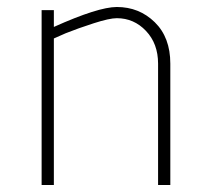

<svg xmlns="http://www.w3.org/2000/svg" viewBox="-20 -529 599 549"><path d="M134 0H99V-500H134V-452Q261 -509 314 -509Q378 -509 422.5 -465.5Q467 -422 467 -347V0H432V-347Q432 -404 397.5 -440.5Q363 -477 314 -477Q293 -477 248 -462.5Q203 -448 168 -434L134 -419Z"/></svg>

Font: TypoPRO Titillium Title
Style: Regular
Weight: 250
Designer: Campivisivi
Foundry: Accademia di Belle Arti di Urbino and students of MA course of Visual design
Version: 1.000